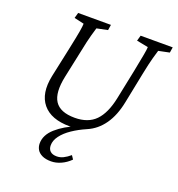

<svg xmlns="http://www.w3.org/2000/svg" viewBox="-141 -688 944 1021"><g transform="rotate(20 331.0 -177.5)"><path d="M480.5 -573.2H662.1L657.2 -542L595.7 -529.3Q591.8 -516.6 582.5 -483.9Q573.2 -451.2 559.6 -383.8L525.4 -213.9Q509.8 -134.8 473.6 -83.5Q437.5 -32.2 382.8 -8.8Q339.8 9.8 305.2 33.2Q270.5 56.6 250.5 83.5Q230.5 110.4 230.5 137.7Q230.5 159.2 243.2 170.9Q255.9 182.6 280.3 182.6Q298.8 182.6 316.9 173.8Q335 165 354.5 148.4L368.2 168.9Q344.7 192.4 316.4 205.1Q288.1 217.8 260.7 217.8Q229.5 217.8 209.5 208Q189.5 198.2 180.7 182.6Q171.9 167 171.9 148.4Q171.9 100.6 216.3 61Q260.7 21.5 329.1 -5.9L331.1 5.9Q320.3 6.8 311 7.8Q301.8 8.8 291 8.8Q184.6 8.8 137.2 -48.8Q89.8 -106.4 111.3 -210L148.4 -383.8Q163.1 -453.1 168.5 -484.9Q173.8 -516.6 173.8 -529.3L118.2 -542L127 -573.2H312.5L307.6 -542L246.1 -529.3Q242.2 -516.6 232.9 -483.9Q223.6 -451.2 210 -383.8L177.7 -231.4Q157.2 -134.8 187 -88.9Q216.8 -43 299.8 -43Q375 -43 417 -85.9Q459 -128.9 477.5 -217.8L511.7 -383.8Q525.4 -453.1 531.2 -484.9Q537.1 -516.6 537.1 -529.3L471.7 -542Z"/></g></svg>

Font: Crimson Pro ExtraLight
Style: Italic
Weight: 250
Italic angle: -12°
Designer: Jacques Le Bailly
Foundry: Baron von Fonthausen
Version: Version 1.003